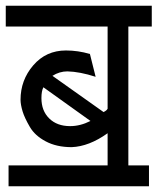

<svg xmlns="http://www.w3.org/2000/svg" viewBox="-30 -633 552 673"><path d="M333 -240.2Q344.2 -245.6 347.2 -252V-540H-9.8V-612.8H502V-540H419.9V-53.2H492.2V20H0V-53.2H347.2V-166Q282.2 -119.6 221.2 -117.2Q168 -117.2 129.9 -137.7Q92.3 -157.7 74.7 -188Q56.2 -219.7 49.3 -242.2Q42 -266.6 42 -283.2Q42 -352.1 86.4 -403.8Q131.3 -456.1 201.2 -456.1Q243.2 -456.1 285.2 -443.8L305.2 -363.8Q249.5 -381.8 206.1 -382.8Q178.7 -382.8 153.8 -367.2ZM115.2 -289.1Q115.2 -244.6 142.6 -217.8Q169.9 -190.9 215.8 -190.9Q251.5 -190.9 287.1 -209L122.1 -327.1Q115.2 -314 115.2 -289.1Z"/></svg>

Font: Miedinger*
Style: Book
Weight: 400
Version: Version 001.000